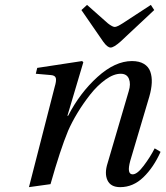

<svg xmlns="http://www.w3.org/2000/svg" viewBox="-20 -751 675 783"><path d="M312 -710 335 -731 419.9 -655.8Q438.5 -641.1 448.2 -641.1Q457 -641.1 480 -655.8L595.2 -731L608.9 -710L471.2 -581.1Q443.8 -557.1 431.2 -557.1Q418 -557.1 400.9 -581.1ZM98.1 12.2 203.1 -397Q210.4 -420.9 207.8 -432.1Q205.1 -443.4 188 -444.8L126 -450.2L131.8 -474.1L314.9 -502L319.8 -497.1L254.9 -278.8H257.8Q305.7 -372.1 377.4 -437Q449.2 -502 518.1 -502Q547.9 -502 566.9 -490.5Q585.9 -479 593 -458.7Q600.1 -438.5 598.9 -413.1Q597.7 -387.7 588.9 -356.9L511.2 -95.2Q496.1 -40 521 -40Q539.6 -40 565.9 -75Q592.3 -109.9 610.8 -146L634.8 -131.8Q606.4 -68.4 564.7 -28.1Q522.9 12.2 470.2 12.2Q431.2 12.2 418.2 -15.9Q405.3 -43.9 418.9 -85.9L504.9 -378.9Q514.2 -408.2 505.9 -429.2Q497.6 -450.2 472.2 -450.2Q443.4 -450.2 410.2 -426.3Q377 -402.3 348.1 -365.7Q319.3 -329.1 296.1 -290.8Q272.9 -252.4 257.8 -217.8Q226.1 -141.6 186 0Z"/></svg>

Font: Linguistics Pro
Style: Italic
Weight: 400
Italic angle: -12°
Designer: Stefan Peev, Context Ltd
Foundry: Stefan Peev, Context Ltd
Version: Version 001.000